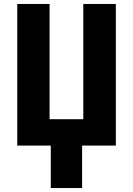

<svg xmlns="http://www.w3.org/2000/svg" viewBox="-20 -734 671 968"><path d="M564 0H394V214H236V0H67V-714H230V-133H400V-714H564Z"/></svg>

Font: Noto Sans Display SemiCondensed Extra
Style: Regular
Weight: 800
Width: 4
Designer: Monotype Design Team
Foundry: Monotype Imaging Inc.
Version: Version 1.900